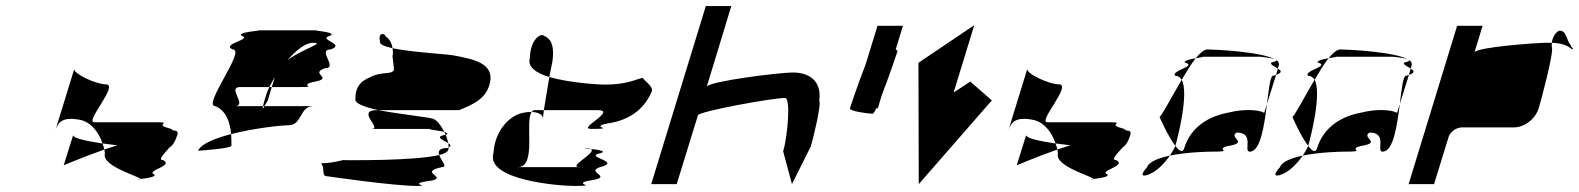

<svg xmlns="http://www.w3.org/2000/svg" viewBox="-20 -795 5205 633"><path d="M163 -367 225 -568C220 -553 296 -517 329 -517C374 -517 258 -392 291 -392H493C552 -392 490 -386 531 -374C543 -371 549 -368 550 -365C562 -365 568 -361 565 -352C558 -328 549 -315 539 -309C524 -291 498 -267 518 -267C553 -249 468 -234 485 -222C504 -213 463 -207 443 -205C444 -212 313 -247 326 -289C325 -293 325 -298 324 -302C338 -307 352 -311 367 -316L318 -322C306 -358 282 -390 248 -399C188 -412 172 -393 163 -367ZM190 -250C190 -250 248 -275 324 -302C323 -309 320 -315 318 -322C264 -330 223 -339 221 -349ZM443 -205C436 -204 430 -204 435 -204H442Z M633 -298C647 -299 750 -306 743 -316C743 -329 743 -341 742 -353C689 -339 643 -321 633 -298ZM690 -445C645 -445 793 -632 747 -632C708 -650 809 -664 779 -676C750 -689 857 -695 829 -695H1026C998 -695 1103 -689 1065 -676C1028 -664 1122 -650 1070 -632C1024 -632 1097 -570 1051 -570C999 -552 1081 -538 1019 -526C958 -514 1032 -508 969 -508H876L886 -541C880 -530 873 -519 868 -508H772C726 -508 799 -445 753 -445H847C844 -433 848 -437 852 -445H1013C967 -445 977 -382 931 -382C905 -382 817 -372 742 -353C738 -398 722 -432 690 -445ZM855 -474C851 -460 848 -451 847 -445H852C856 -453 863 -464 863 -464L876 -508H868C862 -496 858 -485 855 -474ZM928 -597C980 -635 1054 -654 1012 -654C987 -654 957 -630 928 -597Z M1042 -251C1050 -239 1040 -214 1058 -214C1058 -214 1276 -182 1355 -182C1407 -182 1311 -188 1405 -200C1455 -212 1357 -227 1437 -244C1457 -244 1434 -266 1428 -284C1345 -264 1125 -267 1110 -267C1044 -250 1034 -263 1042 -251ZM1152 -470C1147 -454 1182 -442 1227 -432H1494C1533 -449 1589 -467 1597 -532C1602 -586 1543 -600 1477 -612C1463 -616 1342 -622 1274 -636C1276 -626 1276 -617 1274 -610L1279 -566C1274 -549 1250 -559 1212 -546C1186 -534 1151 -523 1152 -470ZM1233 -658C1225 -689 1249 -687 1251 -675C1264 -668 1272 -652 1274 -636C1248 -642 1230 -649 1233 -658ZM1205 -370C1242 -370 1151 -432 1224 -432H1227C1295 -419 1382 -410 1406 -404C1420 -401 1434 -381 1445 -360C1423 -366 1369 -370 1412 -370ZM1445 -360C1446 -357 1448 -354 1449 -351H1451C1458 -354 1454 -357 1445 -360ZM1428 -284C1424 -296 1427 -307 1456 -307C1457 -308 1458 -308 1459 -309C1459 -306 1459 -303 1458 -301C1456 -294 1445 -288 1428 -284ZM1449 -351C1453 -342 1456 -331 1458 -323C1443 -333 1409 -343 1449 -351ZM1458 -323C1459 -318 1459 -313 1459 -309C1469 -314 1465 -318 1458 -323Z M1607 -291C1579 -201 1824 -182 1872 -182C1961 -182 1860 -188 1925 -200C2009 -212 1907 -227 1958 -244C2031 -262 1913 -276 1952 -288C1988 -296 1954 -301 1928 -304C1950 -292 1848 -244 1891 -244H1687C1751 -244 1709 -394 1733 -426C1723 -426 1711 -425 1696 -421C1655 -409 1611 -360 1607 -291ZM1727 -604C1728 -664 1763 -689 1775 -676C1806 -664 1806 -623 1801 -591L1791 -541C1748 -554 1718 -574 1727 -604ZM1733 -426C1736 -430 1739 -432 1744 -432H1773L1770 -404C1771 -416 1756 -425 1733 -426ZM1791 -541 1773 -432H1948C2019 -432 1881 -370 1929 -370C2018 -370 1918 -376 1983 -388C2067 -400 2109 -446 2129 -494C2134 -510 2108 -525 2099 -538C2083 -537 2052 -516 1974 -516C1951 -516 1858 -522 1791 -541ZM1928 -304C1911 -306 1899 -307 1910 -307C1919 -307 1926 -306 1928 -304Z M2127 -188H2211L2281 -415C2285 -428 2526 -472 2568 -472C2589 -472 2575 -338 2562 -296L2591 -188L2653 -312C2659 -330 2689 -452 2681 -464C2690 -532 2643 -556 2594 -556C2550 -556 2316 -527 2310 -509L2391 -775H2307Z M2782 -438C2779 -428 2846 -420 2857 -420C2859 -420 2864 -427 2869 -438H2874L2888 -484C2911 -542 2937 -620 2939 -626C2940 -628 2937 -630 2933 -632L2957 -710H2873L2834 -583C2811 -525 2784 -444 2782 -438Z M3008 -588 3009 -188 3250 -464 3179 -526 3124 -490 3192 -712Z M3305 -367 3367 -568C3362 -553 3438 -517 3471 -517C3516 -517 3400 -392 3433 -392H3635C3694 -392 3632 -386 3673 -374C3685 -371 3691 -368 3692 -365C3704 -365 3710 -361 3707 -352C3700 -328 3691 -315 3681 -309C3666 -291 3640 -267 3660 -267C3695 -249 3610 -234 3627 -222C3646 -213 3605 -207 3585 -205C3586 -212 3455 -247 3468 -289C3467 -293 3467 -298 3466 -302C3480 -307 3494 -311 3509 -316L3460 -322C3448 -358 3424 -390 3390 -399C3330 -412 3314 -393 3305 -367ZM3332 -250C3332 -250 3390 -275 3466 -302C3465 -309 3462 -315 3460 -322C3406 -330 3365 -339 3363 -349ZM3585 -205C3578 -204 3572 -204 3577 -204H3584Z M3803 -409C3803 -409 3831 -345 3855 -314L3856 -318C3861 -335 3901 -486 3876 -532C3844 -478 3814 -420 3803 -409ZM3762 -244C3736 -216 3746 -210 3772 -222C3794 -231 3819 -256 3837 -282C3800 -274 3768 -262 3762 -244ZM3855 -545C3837 -562 3931 -577 3886 -589C3883 -595 3904 -600 3922 -603C3907 -584 3892 -559 3876 -532C3871 -540 3864 -545 3855 -545ZM3922 -603C3942 -607 3959 -608 3936 -608H4134C4131 -608 4172 -605 4184 -599C4139 -625 3981 -632 3961 -632C3950 -632 3937 -621 3922 -603ZM3837 -282C3844 -293 3851 -304 3855 -314C3868 -297 3879 -290 3884 -306C3906 -377 3965 -412 4031 -424C4078 -436 4129 -434 4148 -423L4157 -452C4148 -381 4136 -295 4100 -295C4078 -295 4118 -358 4057 -358C4028 -340 4103 -325 4025 -313C3985 -301 4053 -295 3972 -295C3958 -295 3889 -293 3837 -282ZM4172 -589C4165 -583 4182 -576 4193 -569L4196 -580C4198 -587 4195 -592 4188 -597C4190 -595 4186 -592 4172 -589ZM4184 -599C4186 -598 4187 -598 4188 -597C4187 -598 4185 -598 4184 -599ZM4177 -545C4168 -545 4163 -502 4157 -452L4187 -548ZM4187 -548 4193 -569C4204 -562 4209 -556 4187 -548Z M4241 -409C4241 -409 4269 -345 4293 -314L4294 -318C4299 -335 4339 -486 4314 -532C4282 -478 4252 -420 4241 -409ZM4200 -244C4174 -216 4184 -210 4210 -222C4232 -231 4257 -256 4275 -282C4238 -274 4206 -262 4200 -244ZM4293 -545C4275 -562 4369 -577 4324 -589C4321 -595 4342 -600 4360 -603C4345 -584 4330 -559 4314 -532C4309 -540 4302 -545 4293 -545ZM4360 -603C4380 -607 4397 -608 4374 -608H4572C4569 -608 4610 -605 4622 -599C4577 -625 4419 -632 4399 -632C4388 -632 4375 -621 4360 -603ZM4275 -282C4282 -293 4289 -304 4293 -314C4306 -297 4317 -290 4322 -306C4344 -377 4403 -412 4469 -424C4516 -436 4567 -434 4586 -423L4595 -452C4586 -381 4574 -295 4538 -295C4516 -295 4556 -358 4495 -358C4466 -340 4541 -325 4463 -313C4423 -301 4491 -295 4410 -295C4396 -295 4327 -293 4275 -282ZM4610 -589C4603 -583 4620 -576 4631 -569L4634 -580C4636 -587 4633 -592 4626 -597C4628 -595 4624 -592 4610 -589ZM4622 -599C4624 -598 4625 -598 4626 -597C4625 -598 4623 -598 4622 -599ZM4615 -545C4606 -545 4601 -502 4595 -452L4625 -548ZM4625 -548 4631 -569C4642 -562 4647 -556 4625 -548Z M4624 -188H4708L4756 -344C4761 -360 4781 -375 4800 -375H4971C5006 -375 5042 -403 5053 -438C5058 -454 5105 -627 5096 -640V-654H5078C5050 -654 4847 -640 4841 -622L4868 -710H4784ZM5096 -654C5099 -678 5115 -694 5122 -694C5146 -694 5144 -660 5159 -646C5157 -638 5171 -638 5163 -632C5147 -647 5124 -653 5096 -654Z"/></svg>

Font: bitstorm
Style: extobl
Weight: 400
Version: Version 0.2